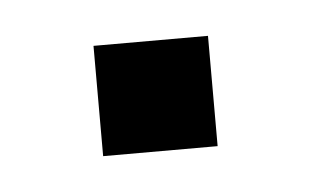

<svg xmlns="http://www.w3.org/2000/svg" viewBox="-25 -442 222 137"><g transform="rotate(-5 86.0 -373.5)"><path d="M127 -334H45V-413H127Z"/></g></svg>

Font: Morrison Thin
Style: Regular
Weight: 100
Designer: Pablo Impallari, Rodrigo Fuenzalida (Modified by Dan O. Williams)
Version: Version 0.03;June 6, 2019;FontCreator 11.5.0.2425 64-bit; tt